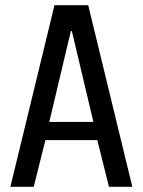

<svg xmlns="http://www.w3.org/2000/svg" viewBox="-20 -720 550 740"><path d="M20 0 190 -700H320L490 0H400L355 -180H155L110 0ZM170 -250H340L257 -600H253Z"/></svg>

Font: Cuprum
Style: Regular
Weight: 400
Designer: Jovanny Lemonad
Foundry: Jovanny Lemonad
Version: Version 3.000